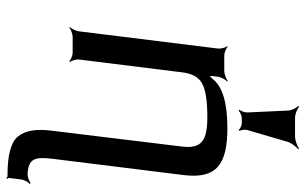

<svg xmlns="http://www.w3.org/2000/svg" viewBox="-201 -562 975 613"><g transform="rotate(90 286.5 -255.5)"><path d="M487 64 539 -355C552 -461 503 -494 388 -494C308 -494 256 -478 232 -447C228 -442 221 -437 219 -433L223 -431C224 -435 222 -443 223 -448L225 -464C226 -473 234 -488 240 -493L238 -495C232 -490 216 -484 207 -484H157C148 -484 134 -490 130 -495L128 -493C132 -488 136 -473 135 -464L80 -20C79 -11 72 4 66 9L68 11C73 6 89 0 98 0H148C157 0 171 6 176 11L178 9C174 4 169 -11 170 -20L211 -350C215 -381 226 -402 246 -413C265 -424 301 -430 354 -430C377 -430 396 -428 410 -424C443 -414 453 -391 448 -350L397 69C391 117 397 152 416 175C434 197 475 208 538 208H543C545 208 547 211 548 212L551 209C550 208 548 206 548 204L553 164C554 155 562 141 567 137L565 134C559 139 545 144 536 144C487 141 480 123 487 64ZM395 -557 433 -687C437 -699 449 -714 456 -720L455 -723C447 -717 428 -710 416 -710H356C344 -710 327 -717 321 -723L318 -720C325 -714 333 -699 333 -687L339 -557C339 -549 335 -537 330 -533L334 -530C338 -535 350 -540 357 -540H373C380 -540 392 -535 394 -530L398 -533C395 -537 393 -549 395 -557Z"/></g></svg>

Font: Gamestation Storm Oblique 
Style: Italic
Weight: 400
Designer: Jonas Hecksher
Foundry: Jonas Hecksher, Playtypeª, e-types AS
Version: Version 1.003